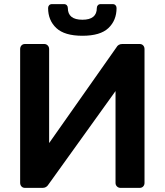

<svg xmlns="http://www.w3.org/2000/svg" viewBox="-20 -914 801 934"><path d="M102 0Q91 0 84.5 -7Q78 -14 78 -25V-675Q78 -686 84.5 -693Q91 -700 102 -700H195Q205 -700 212 -693Q219 -686 219 -675V-218L546 -683Q555 -700 575 -700H659Q670 -700 676.5 -693Q683 -686 683 -675V-24Q683 -14 676.5 -7Q670 0 659 0H567Q556 0 549 -7Q542 -14 542 -24V-471L216 -17Q206 0 187 0ZM381 -740Q294 -740 254 -777.5Q214 -815 214 -875Q214 -883 219 -888.5Q224 -894 233 -894H291Q300 -894 305 -888.5Q310 -883 310 -875Q310 -818 381 -818Q451 -818 451 -875Q451 -883 456 -888.5Q461 -894 470 -894H528Q537 -894 542 -888.5Q547 -883 547 -875Q547 -815 507.5 -777.5Q468 -740 381 -740Z"/></svg>

Font: Rubik AZ
Style: Regular
Weight: 500
Designer: Hubert and Fischer
Foundry: Hubert & Fischer
Version: Version 2.000